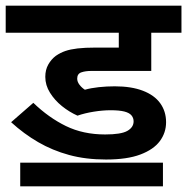

<svg xmlns="http://www.w3.org/2000/svg" viewBox="-20 -642 657 674"><path d="M368 -255Q341 -255 309.5 -250Q278 -245 252 -236Q223 -249 197.5 -269.5Q172 -290 155.5 -316.5Q139 -343 139 -372Q139 -397 149.5 -415.5Q160 -434 176 -446Q192 -457 209.5 -463Q227 -469 252.5 -472Q278 -475 317 -475H397V-527H0V-622H617V-527H511V-393H301Q280 -393 265.5 -388Q251 -383 251 -366Q251 -355 259 -344.5Q267 -334 278 -327Q299 -333 326.5 -336Q354 -339 383 -339Q441 -339 481.5 -323.5Q522 -308 542.5 -279.5Q563 -251 563 -213Q563 -176 541 -146.5Q519 -117 472.5 -99.5Q426 -82 352 -82Q281 -82 222.5 -98Q164 -114 114 -143Q64 -172 19 -213L97 -281Q151 -229 211.5 -199.5Q272 -170 349 -170Q405 -170 427 -182.5Q449 -195 449 -216Q449 -228 441.5 -237Q434 -246 416.5 -250.5Q399 -255 368 -255ZM51 -71H552V12H51Z"/></svg>

Font: Noto Sans Devanagari SemiBold
Style: Regular
Weight: 600
Version: Version 2.003